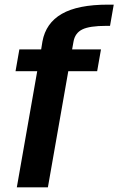

<svg xmlns="http://www.w3.org/2000/svg" viewBox="-20 -808 510 828"><path d="M52.5 0 140.5 -501H47L63.5 -595H157.5L163 -629Q177.5 -708.5 246.5 -748.2Q315.5 -788 446 -788H470.5L454.5 -696.5H438.5Q366 -696.5 334.8 -681Q303.5 -665.5 297 -628.5L291 -595H415.5L399 -501H274.5L186.5 0Z"/></svg>

Font: Anybody SemiBold
Style: Italic
Weight: 600
Italic angle: -10°
Designer: Tyler Finck
Foundry: Etcetera Type Company
Version: Version 1.010; ttfautohint (v1.8.3) -l 8 -r 50 -G 200 -x 14 